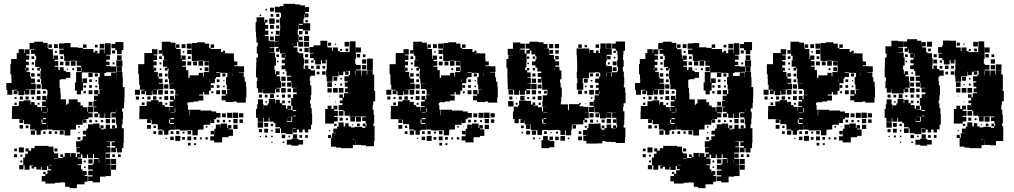

<svg xmlns="http://www.w3.org/2000/svg" viewBox="-20 -741 5274 999"><path d="M101 -101H81V-121H97V-122H80H42V-160H43V-189H72V-190H78V-214H103V-219H139V-197H142V-210H160V-194H174V-184H194V-163H197V-185H218V-189H199V-213H218V-220H200V-242H222V-224H225V-247H227V-273H223V-277H197V-304H194V-330H190V-372H193V-385H188V-374H174V-388H185V-393H163V-429H168V-451H161V-461H141V-481H158V-484H134V-458H115V-452H132V-430H115V-420H130V-402H115V-389H129V-373H118V-367H137V-341H141V-332H162V-310H141V-306H166V-276H137V-275H114V-273H133V-249H109V-268H106V-246H76V-268H71V-251H51V-271H68V-274H49V-273H44V-248H18V-273H13V-309H40V-329H39V-354H34V-408H38V-434H67V-465H77V-485H105V-465H108V-484H134V-518H158V-524H204V-518H228V-492H232V-510H250V-492H232V-485H255V-457H257V-434H260V-452H282V-430H264V-423H283V-399H264V-394H284V-376H291V-391H311V-373H323V-366H346V-336H323V-329H296V-326H290V-310V-284H294V-256H296V-224H324V-196H330V-202H338V-224H384V-209H399V-193H392V-192H412V-183H433V-160H436V-186H466V-156H440V-152H462V-130H440V-122H415V-120H430V-102H412V-117H410V-92H380H375V-67H348V-64H346V-36H316V-63H289H253V-67H227V-90H226V-66H200V-62H192V-40H170V-62H162V-40H140V-62H162V-67H137V-94H134V-95H105V-117H101ZM613 -459H589V-480H580V-490H560V-512H580V-522H622V-480H613ZM402 -250H380V-270H370V-312H376V-336V-366H404V-392H402V-399H379V-423H402V-424H374V-425H348V-424H314V-452H312V-459H289V-483H312V-487H287V-515H315V-517H347V-495H385V-492H412V-486H436V-469V-486H466V-469H475V-477H487V-465H479V-464H498V-484H524V-463H526V-486V-516H556V-486V-456H533V-452H552V-430H533V-420H550V-402H532V-397H557V-395H585V-367H557V-365H531V-361H523V-346H558V-364H584V-339H585V-367H617V-339H619V-309V-288H628V-234H627V-205H625V-177H615V-160H620V-122H618V-94H584V-122H582V-130H560V-152H582V-156H557V-155H555V-127H527V-150H524V-128H498V-150H491V-131H471V-151H490V-159H469V-183H482V-186H466V-216H482V-219H469V-243H490V-250H470V-272H492V-252H498V-274H512V-275H495V-302H492V-340H499V-361H491V-362H462V-364H438H406V-336V-312H409V-333H433V-309H412V-270H402ZM523 -489H499V-513H523ZM281 -491H261V-511H281ZM430 -492H412V-510H430ZM488 -494H474V-508H488ZM579 -463H563V-479H579ZM276 -466H266V-476H276ZM613 -429H589V-453H613ZM308 -434H294V-448H308ZM158 -434H144V-448H158ZM617 -395H585V-427H617ZM373 -399H349V-423H373ZM342 -400H320V-422H342ZM310 -402H292V-420H310ZM157 -405H145V-417H157ZM576 -406H566V-416H576ZM614 -368H588V-394H614ZM402 -370H380V-392H402ZM113 -378V-387H110V-378ZM366 -376H356V-386H366ZM156 -376H146V-386H156ZM334 -378H328V-384H334ZM462 -340H440V-362H462ZM160 -342H142V-360H160ZM489 -343H473V-359H489ZM188 -344H174V-358H188ZM458 -314H444V-328H458ZM188 -314H174V-328H188ZM485 -317H477V-325H485ZM192 -280H170V-302H192ZM458 -284H444V-298H458ZM427 -285H415V-297H427ZM486 -286H476V-296H486ZM163 -249H139V-273H163ZM461 -251H441V-271H461ZM190 -252H172V-270H190ZM218 -254H204V-268H218ZM427 -255H415V-267H427ZM191 -221H171V-241H191ZM99 -223H83V-239H99ZM129 -223H113V-239H129ZM157 -225H145V-237H157ZM66 -226H56V-236H66ZM461 -191H441V-211H461ZM67 -195H55V-207H67ZM186 -196H176V-206H186ZM227 -158V-178H225V-158ZM587 -160V-173H586V-160ZM203 -155H224V-157H203ZM203 -121H220V-127H203ZM552 -100H530V-122H552ZM580 -102H562V-120H580ZM200 -100V-96H220V-101H201V-119H196V-100ZM458 -104H444V-118H458ZM517 -105H505V-117H517ZM486 -106H476V-116H486ZM102 140H80V118H101V79H111V59H125V47H113V31H129V43H142V30H160V18H202H232V22H258V49H261V57H283V81H261V83H283V81H307V76H294V62H308V75H317V55H345V75H348V56H374V76H381V59H397V52H378V26H397V24H376V-6H400V-12H410V-32H428V-41H411V-61H430V-72H438V-94H464V-98H498V-75H503V-89H519V-73H505V-68H521V-71H530V-92H552V-72H578V-73H563V-89H579V-74H588V-94H614V-74H624V-44V2H622V30H614V52H588V30H583V51H559V27H580V19H561V-1H578V-5H555H535V-3H553V21H535V25H555V53H529V85H555V113H532V114H556V143H557V175H530V178H500V208H462V201H439V177H462V171H439V147H463V170V141H439V117H463V111H468V86H493V81H469V61H464V82H438V63H433V81H409V63H401V79H384V84H406V114H384V118H402V140H410V160H411V149H431V169H420V174H436V204H420V218H380V238H342V231H319V209H311V208H292V210H266V214H216V203H197V175H216V165H205V153H217V164H227V145H246V139H231V123H225V143H197V127H193V141H169V127H158V136H144V122H153V120H134V142H108V119H102ZM100 -72H82V-90H100ZM128 -74H114V-88H128ZM395 -77H387V-85H395ZM423 -79H419V-83H423ZM311 -41H291V-61H311ZM248 -44H234V-58H248ZM217 -45H205V-57H217ZM277 -45H265V-57H277ZM394 -48H388V-54H394ZM398 -14H384V-28H398ZM104 52H78V26H104ZM279 47H263V31H279ZM68 46H54V32H68ZM552 80H530V58H552ZM69 77H53V61H69ZM608 76H594V62H608ZM578 76H564V62H578ZM96 74H86V64H96ZM584 112H558V86H584ZM496 108V87H494V108ZM527 108V87H526V108ZM462 110H440V88H462ZM96 104H86V94H96ZM426 104H416V94H426ZM584 142H558V116H584ZM235 119H250V117H235ZM425 133H417V125H425Z M765 -101H745V-121H762V-122H745V-121H705V-161H706V-190H743V-213H766V-220H804V-197H805V-211H825V-194H838V-185H859V-163H861V-185H882V-189H863V-213H882V-221H865V-241H885V-224H890V-246H910V-248H892V-273H887V-278H862V-304H885V-305H859V-331H855V-371H857V-385H852V-374H838V-388H849V-394H828V-428H849V-429H833V-451H825V-478H824V-462H806V-480H822V-524H868V-519H893V-493H896V-510H914V-492H897V-486H920V-457H921V-434H924V-452H946V-430H928V-423H947V-399H928V-394H948V-376H960V-336H967V-349H1014V-362H1036V-343H1040V-366H1066V-370H1068V-393H1067V-424H1038V-425H1012V-424H978V-453H977V-488H952V-514H978V-489H979V-517H1005V-521H1045V-514H1068V-492H1076V-510H1094V-492H1076V-486H1100H1130V-470H1139V-477H1151V-465H1144V-464H1168V-463H1197V-434H1198V-421H1215V-401H1198V-397H1221V-396H1250V-366H1222V-364H1248V-339H1253V-316H1260V-288H1262V-234H1259V-207H1211V-213H1196V-210H1154V-219H1133V-243H1154V-250H1134V-272H1156V-252H1162V-274H1176V-276H1160V-302H1156V-340H1163V-361H1155V-362H1126V-340H1104V-332H1098V-308H1077V-269H1067V-249H1043V-262H1037V-249H1016V-244H1038V-218H1013V-213H987V-209H960V-206H955V-194H958V-170H964V-141H966V-170H1024V-165H1030V-166H1080V-161H1105V-153H1127V-129H1105V-121H1080H1095V-101H1075V-116H1074V-92H1045V-91H1039V-67H1012V-64H1009V-37H981V-63H954V-62H916V-67H891V-91H890V-66H864V-62H826V-67H801V-94H798V-95H769V-118H765ZM945 -491H925V-511H945ZM735 -251H715V-271H732V-274H708V-300H704V-329H703V-355H699V-407H731V-417V-465H771V-485H799V-457H779V-453H797V-429H779V-421H795V-401H779V-389H793V-373H782V-367H801V-342H806V-332H826V-310H806V-306H830V-276H802V-274H778V-273H797V-249H773V-268H770V-246H740V-268H735ZM976 -460H954V-482H976ZM939 -467H931V-475H939ZM972 -434H958V-448H972ZM822 -434H808V-448H822ZM1037 -399H1013V-423H1037ZM1066 -400H1044V-422H1066ZM1005 -401H985V-421H1005ZM975 -401H955V-421H975ZM820 -406H810V-416H820ZM1065 -371H1045V-391H1065ZM777 -378V-387H776V-378ZM1030 -376H1020V-386H1030ZM819 -377H811V-385H819ZM1104 -362H1126V-365H1104ZM1188 -346V-361H1187V-346ZM824 -342H806V-360H824ZM1153 -343H1137V-359H1153ZM852 -344H838V-358H852ZM1072 -313V-332H1071V-313ZM1122 -314H1108V-328H1122ZM852 -314H838V-328H852ZM1148 -318H1142V-324H1148ZM856 -280H834V-302H856ZM1122 -284H1108V-298H1122ZM1092 -284H1078V-298H1092ZM1149 -287H1141V-295H1149ZM708 -248H682V-274H708ZM827 -249H803V-273H827ZM1125 -251H1105V-271H1125ZM854 -252H836V-270H854ZM883 -253H867V-269H883ZM1090 -256H1080V-266H1090ZM855 -221H835V-241H855ZM794 -222H776V-240H794ZM703 -223H687V-239H703ZM763 -223H747V-239H763ZM821 -225H809V-237H821ZM730 -226H720V-236H730ZM732 -194H718V-208H732ZM850 -196H840V-206H850ZM892 -158V-178H889V-158ZM867 -155H888V-157H867ZM1219 -127H1191V-155H1219ZM1188 -128H1162V-154H1188ZM1246 -130H1224V-152H1246ZM1155 -131H1135V-151H1155ZM885 -101H865V-119H860V-100H864V-96H885V-127H867V-121H885ZM1216 -100H1194V-122H1216ZM1244 -102H1226V-120H1244ZM1122 -104H1108V-118H1122ZM1151 -105H1139V-117H1151ZM1180 -106H1170V-116H1180ZM1136 0H1094V-10H1074V-32H1094V-42H1076V-60H1094V-42H1095V-71H1103V-93H1127V-75H1128V-98H1162V-75H1166V-90H1184V-72H1169V-68H1192V-34H1169V-27H1136ZM1216 -70H1194V-92H1216ZM765 -71H745V-91H765ZM791 -75H779V-87H791ZM1059 -77H1051V-85H1059ZM1087 -79H1083V-83H1087ZM856 -40H834V-62H856ZM826 -40H804V-62H826ZM974 -42H956V-60H974ZM913 -43H897V-59H913ZM792 -44H778V-58H792ZM882 -44H868V-58H882ZM940 -46H930V-56H940ZM918 -8H892V-34H918ZM975 -11H955V-31H975ZM884 -12H866V-30H884ZM942 -14H928V-28H942ZM1002 -14H988V-28H1002ZM1061 -15H1049V-27H1061ZM1030 -16H1020V-26H1030ZM848 -18H842V-24H848ZM972 16H958V2H972ZM1000 14H990V4H1000Z M1349 -107H1321V-128H1312V-174H1318V-198H1322V-224H1348V-198H1352V-174H1353V-193H1373V-203H1379V-227H1411V-204H1414V-222H1436V-204H1448V-218H1462V-204H1448V-194H1468V-175H1475V-191H1495V-171H1479V-169H1502V-191H1495V-231H1521H1505V-251H1524V-260H1504V-282H1524V-284H1498V-311H1496V-290H1474V-312H1495V-320H1474V-342H1495V-347H1471V-371H1465V-381H1445V-401H1462V-412H1446V-430H1462V-441H1445V-461H1462V-463H1437V-485H1434V-472H1416V-490H1429V-497H1411V-525H1429V-527H1411V-555H1434V-561H1415V-581H1435V-562H1437V-589H1438V-612H1436V-650H1442V-673H1437V-676H1410V-706H1437V-709H1455V-721H1515V-718H1542V-713H1567V-704H1588V-678H1567V-671H1585V-651H1565V-669H1563V-643H1559V-620H1594V-582H1556V-617H1535V-612H1556V-590H1534V-611H1532V-584H1529V-560H1534V-524H1558V-498H1532V-522H1507H1526V-500H1508V-494H1528V-470H1534V-464H1558V-438H1562V-404H1560V-382H1596V-375H1619V-347H1596V-340H1592V-320H1594V-296H1600V-246H1597V-219H1593V-203H1597V-178H1602V-150H1604V-92H1598V-68H1584V-52H1566V-67H1554V-52H1536V-67H1525V-51H1505V-71H1521V-73H1503V-43H1467V-48H1442V-73H1437V-79H1413V-100H1404V-108H1382V-128H1378V-108H1352V-128H1349ZM1405 -681H1385V-701H1405ZM1369 -687H1361V-695H1369ZM1433 -653H1417V-669H1433ZM1402 -654H1388V-668H1402ZM1339 -657H1331V-665H1339ZM1347 -259H1323V-282H1316V-320H1319V-338H1312V-384H1313V-413H1314V-442H1322V-462H1316V-500H1321V-520H1314V-548H1312V-576H1310V-626H1315V-651H1355V-626H1358V-638H1372V-624H1360V-611H1375V-591H1360V-582H1376V-560H1358V-554H1378V-529H1383V-526H1410V-496H1383V-493H1407V-469H1383V-467H1411V-442H1416V-400H1408V-378H1392H1412V-356H1416V-370H1434V-352H1420V-344H1438V-318H1420H1442V-284H1418V-281H1435V-261H1415V-278H1411V-255H1379H1349V-279H1347ZM1409 -617H1381V-645H1409ZM1433 -623H1417V-639H1433ZM1581 -625H1569V-637H1581ZM1405 -591H1385V-611H1405ZM1433 -593H1417V-609H1433ZM1554 -562H1536V-580H1554ZM1583 -563H1567V-579H1583ZM1400 -566H1390V-576H1400ZM1588 -528H1562V-554H1588ZM1405 -531H1385V-551H1405ZM1554 -532H1536V-550H1554ZM1710 -316H1680V-343H1677V-379H1680V-406V-431H1658H1675V-411H1655V-428H1650V-406H1620V-428H1612V-439H1593V-463H1611V-466H1590V-496H1611V-505H1647V-529H1683V-500H1684V-494H1708V-475H1712V-494H1738V-475H1749V-470H1774H1799V-497H1800V-526H1830V-497H1831V-468H1832V-494H1858V-468H1832V-434H1828V-409H1833V-375H1859V-349H1862V-374H1888V-353H1891V-375H1919V-353H1927V-309V-279H1926V-268H1932V-214H1922V-194H1919V-170H1924V-143H1927V-99H1923V-85H1929V-55V-7H1926V20H1884V15H1859V13H1831V-10H1830V14H1816V30H1754V27H1727V22H1702V-23H1687V-39H1703V-24H1708V-48H1728V-50H1714V-72H1734V-82H1742V-104H1768V-83H1776V-100H1794V-83H1807V-78H1825V-81H1865V-76H1881V-84H1868V-98H1882V-85H1887V-99H1883V-111H1865V-131H1883V-135H1859V-136H1832V-134H1798V-156H1797V-139H1773V-163H1790H1767V-168H1742V-194H1762V-232H1746V-250H1764V-234H1770V-256H1792V-261H1775V-281H1789V-290H1774V-312H1789V-318H1772V-344H1795V-351H1801V-372H1778V-370H1794V-352H1776V-368H1766V-350H1744V-368H1742V-344H1713V-343H1710ZM1588 -498H1562V-524H1588ZM1797 -499H1773V-523H1797ZM1703 -503H1687V-519H1703ZM1504 -504V-519H1503V-504ZM1728 -508H1722V-514H1728ZM1586 -470H1564V-492H1586ZM1552 -474H1538V-488H1552ZM1792 -474H1778V-488H1792ZM1760 -476H1750V-486H1760ZM1854 -442H1836V-460H1854ZM1583 -443H1567V-459H1583ZM1467 -444V-458H1465V-444ZM1432 -444H1418V-458H1432ZM1882 -444H1868V-458H1882ZM1920 -406H1890V-436H1920ZM1886 -410H1864V-432H1886ZM1585 -411H1565V-431H1585ZM1611 -415H1599V-427H1611ZM1429 -417H1421V-425H1429ZM1920 -376H1890V-406H1920ZM1857 -379H1833V-403H1857ZM1886 -380H1864V-402H1886ZM1584 -382H1566V-400H1584ZM1644 -382H1626V-400H1644ZM1672 -384H1658V-398H1672ZM1612 -384H1598V-398H1612ZM1831 -351V-373H1829V-351ZM1674 -352H1656V-370H1674ZM1642 -354H1628V-368H1642ZM1459 -357H1451V-365H1459ZM1466 -320H1444V-342H1466ZM1735 -321H1715V-341H1735ZM1759 -327H1751V-335H1759ZM1707 -289H1683V-313H1707ZM1465 -291H1445V-311H1465ZM1760 -296H1750V-306H1760ZM1728 -298H1722V-304H1728ZM1737 -259H1713V-283H1737ZM1767 -259H1743V-283H1767ZM1467 -259H1443V-283H1467ZM1706 -260H1684V-282H1706ZM1494 -262H1476V-280H1494ZM1405 -231H1385V-251H1405ZM1493 -233H1477V-249H1493ZM1463 -233H1447V-249H1463ZM1343 -233H1327V-249H1343ZM1372 -234H1358V-248H1372ZM1430 -236H1420V-246H1430ZM1697 -239H1693V-243H1697ZM1762 -204H1748V-218H1762ZM1490 -206H1480V-216H1490ZM1369 -207H1361V-215H1369ZM1727 -209H1723V-213H1727ZM1718 -98H1672V-128V-174H1685V-191H1705V-174H1715V-191H1735V-171H1718V-164H1738V-138H1718V-133H1737V-109H1718ZM1503 -163H1521V-168H1503V-136H1520V-139H1503ZM1767 -139H1743V-163H1767ZM1858 -108H1832V-134H1858ZM1496 -110H1474V-127H1473V-106H1497V-109H1500V-133H1479V-132H1496ZM1827 -109H1803V-133H1827ZM1763 -113H1747V-129H1763ZM1790 -116H1780V-126H1790ZM1349 -77H1321V-105H1349ZM1375 -81H1355V-101H1375ZM1852 -84H1838V-98H1852ZM1401 -85H1389V-97H1401ZM1731 -85H1719V-97H1731ZM1818 -88H1812V-94H1818ZM1437 -49H1413V-73H1437ZM1375 -51H1355V-71H1375ZM1343 -53H1327V-69H1343ZM1399 -57H1391V-65H1399ZM1698 -58H1692V-64H1698ZM1526 -20H1504V-42H1526ZM1464 -22H1446V-40H1464ZM1552 -24H1538V-38H1552ZM1582 -24H1568V-38H1582ZM1370 -26H1360V-36H1370ZM1399 -27H1391V-35H1399ZM1489 -27H1481V-35H1489ZM1338 -28H1332V-34H1338ZM1533 17H1497V12H1472V-14H1497V-19H1533ZM1816 -16H1824V-18H1816ZM1557 11H1533V-13H1557ZM1459 3H1451V-5H1459ZM1398 2H1392V-4H1398Z M2073 -101H2053V-121H2070V-122H2053V-121H2013V-161H2014V-190H2051V-213H2074V-220H2112V-197H2113V-211H2133V-194H2146V-185H2167V-163H2169V-185H2190V-189H2171V-213H2190V-221H2173V-241H2193V-224H2198V-246H2218V-248H2200V-273H2195V-278H2170V-304H2193V-305H2167V-331H2163V-371H2165V-385H2160V-374H2146V-388H2157V-394H2136V-428H2157V-429H2141V-451H2133V-478H2132V-462H2114V-480H2130V-524H2176V-519H2201V-493H2204V-510H2222V-492H2205V-486H2228V-457H2229V-434H2232V-452H2254V-430H2236V-423H2255V-399H2236V-394H2256V-376H2268V-336H2275V-349H2322V-362H2344V-343H2348V-366H2374V-370H2376V-393H2375V-424H2346V-425H2320V-424H2286V-453H2285V-488H2260V-514H2286V-489H2287V-517H2313V-521H2353V-514H2376V-492H2384V-510H2402V-492H2384V-486H2408H2438V-470H2447V-477H2459V-465H2452V-464H2476V-463H2505V-434H2506V-421H2523V-401H2506V-397H2529V-396H2558V-366H2530V-364H2556V-339H2561V-316H2568V-288H2570V-234H2567V-207H2519V-213H2504V-210H2462V-219H2441V-243H2462V-250H2442V-272H2464V-252H2470V-274H2484V-276H2468V-302H2464V-340H2471V-361H2463V-362H2434V-340H2412V-332H2406V-308H2385V-269H2375V-249H2351V-262H2345V-249H2324V-244H2346V-218H2321V-213H2295V-209H2268V-206H2263V-194H2266V-170H2272V-141H2274V-170H2332V-165H2338V-166H2388V-161H2413V-153H2435V-129H2413V-121H2388H2403V-101H2383V-116H2382V-92H2353V-91H2347V-67H2320V-64H2317V-37H2289V-63H2262V-62H2224V-67H2199V-91H2198V-66H2172V-62H2134V-67H2109V-94H2106V-95H2077V-118H2073ZM2253 -491H2233V-511H2253ZM2043 -251H2023V-271H2040V-274H2016V-300H2012V-329H2011V-355H2007V-407H2039V-417V-465H2079V-485H2107V-457H2087V-453H2105V-429H2087V-421H2103V-401H2087V-389H2101V-373H2090V-367H2109V-342H2114V-332H2134V-310H2114V-306H2138V-276H2110V-274H2086V-273H2105V-249H2081V-268H2078V-246H2048V-268H2043ZM2284 -460H2262V-482H2284ZM2247 -467H2239V-475H2247ZM2280 -434H2266V-448H2280ZM2130 -434H2116V-448H2130ZM2345 -399H2321V-423H2345ZM2374 -400H2352V-422H2374ZM2313 -401H2293V-421H2313ZM2283 -401H2263V-421H2283ZM2128 -406H2118V-416H2128ZM2373 -371H2353V-391H2373ZM2085 -378V-387H2084V-378ZM2338 -376H2328V-386H2338ZM2127 -377H2119V-385H2127ZM2412 -362H2434V-365H2412ZM2496 -346V-361H2495V-346ZM2132 -342H2114V-360H2132ZM2461 -343H2445V-359H2461ZM2160 -344H2146V-358H2160ZM2380 -313V-332H2379V-313ZM2430 -314H2416V-328H2430ZM2160 -314H2146V-328H2160ZM2456 -318H2450V-324H2456ZM2164 -280H2142V-302H2164ZM2430 -284H2416V-298H2430ZM2400 -284H2386V-298H2400ZM2457 -287H2449V-295H2457ZM2016 -248H1990V-274H2016ZM2135 -249H2111V-273H2135ZM2433 -251H2413V-271H2433ZM2162 -252H2144V-270H2162ZM2191 -253H2175V-269H2191ZM2398 -256H2388V-266H2398ZM2163 -221H2143V-241H2163ZM2102 -222H2084V-240H2102ZM2011 -223H1995V-239H2011ZM2071 -223H2055V-239H2071ZM2129 -225H2117V-237H2129ZM2038 -226H2028V-236H2038ZM2040 -194H2026V-208H2040ZM2158 -196H2148V-206H2158ZM2200 -158V-178H2197V-158ZM2175 -155H2196V-157H2175ZM2527 -127H2499V-155H2527ZM2496 -128H2470V-154H2496ZM2554 -130H2532V-152H2554ZM2463 -131H2443V-151H2463ZM2193 -101H2173V-119H2168V-100H2172V-96H2193V-127H2175V-121H2193ZM2524 -100H2502V-122H2524ZM2552 -102H2534V-120H2552ZM2430 -104H2416V-118H2430ZM2459 -105H2447V-117H2459ZM2488 -106H2478V-116H2488ZM2444 0H2402V-10H2382V-32H2402V-42H2384V-60H2402V-42H2403V-71H2411V-93H2435V-75H2436V-98H2470V-75H2474V-90H2492V-72H2477V-68H2500V-34H2477V-27H2444ZM2524 -70H2502V-92H2524ZM2073 -71H2053V-91H2073ZM2099 -75H2087V-87H2099ZM2367 -77H2359V-85H2367ZM2395 -79H2391V-83H2395ZM2164 -40H2142V-62H2164ZM2134 -40H2112V-62H2134ZM2282 -42H2264V-60H2282ZM2221 -43H2205V-59H2221ZM2100 -44H2086V-58H2100ZM2190 -44H2176V-58H2190ZM2248 -46H2238V-56H2248ZM2226 -8H2200V-34H2226ZM2283 -11H2263V-31H2283ZM2192 -12H2174V-30H2192ZM2250 -14H2236V-28H2250ZM2310 -14H2296V-28H2310ZM2369 -15H2357V-27H2369ZM2338 -16H2328V-26H2338ZM2156 -18H2150V-24H2156ZM2280 16H2266V2H2280ZM2308 14H2298V4H2308Z M3225 -394H3191V-428H3194V-455H3192V-477H3184V-465H3172V-477H3184V-488H3165V-514H3184V-525H3232V-477H3224V-455H3222V-428H3225ZM2708 -101H2688V-121H2703V-122H2679H2649V-160H2653V-186H2676V-193H2681V-218H2715V-216H2743V-197H2751V-208H2765V-194H2754V-192H2779V-183H2800V-161H2805V-184H2824V-185H2802V-217H2804V-245H2827V-252H2828V-274H2801V-303H2800V-329H2798V-311H2778V-331H2796V-341H2778V-361H2796V-369H2776V-389H2766V-401H2748V-421H2766V-433H2771V-448H2765V-458H2745V-478H2737V-462H2720V-419H2719V-390H2713V-376H2722V-387H2734V-375H2723V-364H2741V-338H2725V-335H2742V-307H2725V-305H2742V-277H2719V-271H2738V-251H2718V-270H2711V-248H2685V-270H2681V-248H2655V-273H2650V-275H2622V-304H2621V-333H2620V-369V-388H2615V-434H2625V-454H2647V-455H2622V-487H2649V-520H2687V-514H2711V-488H2687V-483H2710V-463H2719V-480H2735V-488H2715V-514H2735V-524H2781V-521H2808V-512H2829V-490H2811V-489H2836V-462H2838V-481H2858V-461H2839V-455H2862V-432H2869V-450H2887V-432H2869V-422H2889V-400H2869V-394H2891V-374H2901V-328H2894V-310H2897V-286H2903V-236H2900V-209H2898V-198H2935V-169H2936V-167H2940V-199H2994V-205H3002V-197H2996V-188H3015V-185H3042V-157H3022V-156H3043V-126H3022V-118H3035V-104H3021V-117H3015V-94H2986V-93H2959V-90H2977V-72H2959V-90H2955V-64H2952V-37H2924V-63H2920V-39H2896V-63H2890V-65H2865V-64H2831V-65H2806V-63H2800V-39H2776V-63H2770V-65H2742V-92H2739V-70H2717V-92H2739V-93H2710V-116H2708ZM3085 6H3031V-8H3015V-34H3031V-37H3014V-65H3035V-74H3042V-97H3071V-98H3105V-73H3110V-66H3125V-74H3136V-93H3160V-74H3170V-89H3186V-77H3191V-91H3188V-120H3187V-128H3165V-154H3187V-155H3162V-156H3139V-154H3161V-128H3135V-150H3134V-125H3102V-150H3098V-131H3078V-151H3097V-156H3073V-182H3071V-158H3045V-184H3069V-220H3074V-245H3097V-250H3077V-272H3095V-284H3081V-298H3095V-310H3077V-332H3097V-342H3103V-361H3098V-365H3076V-363H3045V-334H3015H3012V-308H3015V-274H2981V-308H2984V-334H2981V-368H2983V-396H3006H2983V-425H2982V-453H2980V-489H3010H3046V-466H3048V-481H3068V-466H3081V-478H3095V-465H3102V-487H3134V-515H3162V-487H3134V-486H3163V-456H3137V-422H3133V-401H3138V-397H3164V-365H3138V-364H3161V-343H3164V-365H3190V-369H3195V-394H3221V-369H3226V-341H3228V-301H3226V-286H3233V-258H3235V-204H3225V-184H3222V-162H3229V-120H3228V-91H3225V-77H3234V-25H3232V3H3184V-2H3159V-3H3130V-7H3114V5H3085ZM3132 -487H3104V-515H3132ZM2889 -490H2867V-512H2889ZM2859 -490H2837V-512H2859ZM3007 -492H2989V-510H3007ZM3097 -492H3079V-510H3097ZM3034 -495H3022V-507H3034ZM2686 -463V-482H2685V-463ZM2887 -462H2869V-480H2887ZM3157 -432H3139V-450H3157ZM2734 -435H2722V-447H2734ZM2764 -435H2752V-447H2764ZM3182 -437H3174V-445H3182ZM3188 -401H3168V-421H3188ZM3153 -406H3143V-416H3153ZM2732 -407H2724V-415H2732ZM3188 -371H3168V-391H3188ZM2865 -374V-390H2864V-374ZM2764 -375H2752V-387H2764ZM3135 -343V-361H3133V-343ZM3066 -343H3050V-359H3066ZM3096 -343H3080V-359H3096ZM2766 -343H2750V-359H2766ZM2769 -310H2747V-332H2769ZM3038 -311H3018V-331H3038ZM3062 -317H3054V-325H3062ZM2772 -277H2744V-305H2772ZM2798 -281H2778V-301H2798ZM3065 -284H3051V-298H3065ZM3032 -287H3024V-295H3032ZM3070 -249H3046V-273H3070ZM2650 -249H2626V-273H2650ZM2769 -250H2747V-272H2769ZM3008 -251H2988V-271H3008ZM2795 -254H2781V-268H2795ZM3035 -254H3021V-268H3035ZM3101 -252V-268H3099V-252ZM2825 -254H2811V-268H2825ZM2709 -220H2687V-242H2709ZM2798 -221H2778V-241H2798ZM2646 -223H2630V-239H2646ZM2765 -224H2751V-238H2765ZM2733 -226H2723V-236H2733ZM3062 -227H3054V-235H3062ZM2670 -229H2666V-233H2670ZM2652 -187H2624V-215H2652ZM3068 -191H3048V-211H3068ZM2794 -195H2782V-207H2794ZM2673 -196H2663V-206H2673ZM3030 -199H3026V-203H3030ZM3194 -162V-172V-162ZM2808 -156H2826V-158H2808ZM3069 -130H3047V-152H3069ZM2808 -122H2821V-126H2808ZM3159 -100H3137V-122H3159ZM2679 -100H2657V-122H2679ZM2806 -99V-97H2821V-100H2807V-121H2801V-99ZM3187 -102H3169V-120H3187ZM3126 -103H3110V-119H3126ZM3066 -103H3050V-119H3066ZM3092 -107H3084V-115H3092ZM3125 -74H3111V-88H3125ZM2705 -74H2691V-88H2705ZM3033 -76H3023V-86H3033ZM3171 -71H3182V-73H3171ZM2769 -40H2747V-62H2769ZM2738 -41H2718V-61H2738ZM2825 -44H2811V-58H2825ZM3005 -44H2991V-58H3005ZM2883 -46H2873V-56H2883ZM2702 -47H2694V-55H2702ZM2851 -48H2845V-54H2851ZM3114 -35H3125V-36H3114ZM2920 -9H2896V-33H2920ZM2839 30H2797V-12H2806V-33H2830V-12H2839V-30H2857V-12H2839V-7H2864V25H2839ZM3008 -11H2988V-31H3008ZM2887 -12H2869V-30H2887ZM2763 -16H2753V-26H2763ZM2942 -17H2934V-25H2942ZM2791 -18H2785V-24H2791Z M3372 -101H3352V-121H3368V-122H3351H3313V-160H3314V-189H3343V-190H3349V-214H3374V-219H3410V-197H3413V-210H3431V-194H3445V-184H3465V-163H3468V-185H3489V-189H3470V-213H3489V-220H3471V-242H3493V-224H3496V-247H3498V-273H3494V-277H3468V-304H3465V-330H3461V-372H3464V-385H3459V-374H3445V-388H3456V-393H3434V-429H3439V-451H3432V-461H3412V-481H3429V-484H3405V-458H3386V-452H3403V-430H3386V-420H3401V-402H3386V-389H3400V-373H3389V-367H3408V-341H3412V-332H3433V-310H3412V-306H3437V-276H3408V-275H3385V-273H3404V-249H3380V-268H3377V-246H3347V-268H3342V-251H3322V-271H3339V-274H3320V-273H3315V-248H3289V-273H3284V-309H3311V-329H3310V-354H3305V-408H3309V-434H3338V-465H3348V-485H3376V-465H3379V-484H3405V-518H3429V-524H3475V-518H3499V-492H3503V-510H3521V-492H3503V-485H3526V-457H3528V-434H3531V-452H3553V-430H3535V-423H3554V-399H3535V-394H3555V-376H3562V-391H3582V-373H3594V-366H3617V-336H3594V-329H3567V-326H3561V-310V-284H3565V-256H3567V-224H3595V-196H3601V-202H3609V-224H3655V-209H3670V-193H3663V-192H3683V-183H3704V-160H3707V-186H3737V-156H3711V-152H3733V-130H3711V-122H3686V-120H3701V-102H3683V-117H3681V-92H3651H3646V-67H3619V-64H3617V-36H3587V-63H3560H3524V-67H3498V-90H3497V-66H3471V-62H3463V-40H3441V-62H3433V-40H3411V-62H3433V-67H3408V-94H3405V-95H3376V-117H3372ZM3884 -459H3860V-480H3851V-490H3831V-512H3851V-522H3893V-480H3884ZM3673 -250H3651V-270H3641V-312H3647V-336V-366H3675V-392H3673V-399H3650V-423H3673V-424H3645V-425H3619V-424H3585V-452H3583V-459H3560V-483H3583V-487H3558V-515H3586V-517H3618V-495H3656V-492H3683V-486H3707V-469V-486H3737V-469H3746V-477H3758V-465H3750V-464H3769V-484H3795V-463H3797V-486V-516H3827V-486V-456H3804V-452H3823V-430H3804V-420H3821V-402H3803V-397H3828V-395H3856V-367H3828V-365H3802V-361H3794V-346H3829V-364H3855V-339H3856V-367H3888V-339H3890V-309V-288H3899V-234H3898V-205H3896V-177H3886V-160H3891V-122H3889V-94H3855V-122H3853V-130H3831V-152H3853V-156H3828V-155H3826V-127H3798V-150H3795V-128H3769V-150H3762V-131H3742V-151H3761V-159H3740V-183H3753V-186H3737V-216H3753V-219H3740V-243H3761V-250H3741V-272H3763V-252H3769V-274H3783V-275H3766V-302H3763V-340H3770V-361H3762V-362H3733V-364H3709H3677V-336V-312H3680V-333H3704V-309H3683V-270H3673ZM3794 -489H3770V-513H3794ZM3552 -491H3532V-511H3552ZM3701 -492H3683V-510H3701ZM3759 -494H3745V-508H3759ZM3850 -463H3834V-479H3850ZM3547 -466H3537V-476H3547ZM3884 -429H3860V-453H3884ZM3579 -434H3565V-448H3579ZM3429 -434H3415V-448H3429ZM3888 -395H3856V-427H3888ZM3644 -399H3620V-423H3644ZM3613 -400H3591V-422H3613ZM3581 -402H3563V-420H3581ZM3428 -405H3416V-417H3428ZM3847 -406H3837V-416H3847ZM3885 -368H3859V-394H3885ZM3673 -370H3651V-392H3673ZM3384 -378V-387H3381V-378ZM3637 -376H3627V-386H3637ZM3427 -376H3417V-386H3427ZM3605 -378H3599V-384H3605ZM3733 -340H3711V-362H3733ZM3431 -342H3413V-360H3431ZM3760 -343H3744V-359H3760ZM3459 -344H3445V-358H3459ZM3729 -314H3715V-328H3729ZM3459 -314H3445V-328H3459ZM3756 -317H3748V-325H3756ZM3463 -280H3441V-302H3463ZM3729 -284H3715V-298H3729ZM3698 -285H3686V-297H3698ZM3757 -286H3747V-296H3757ZM3434 -249H3410V-273H3434ZM3732 -251H3712V-271H3732ZM3461 -252H3443V-270H3461ZM3489 -254H3475V-268H3489ZM3698 -255H3686V-267H3698ZM3462 -221H3442V-241H3462ZM3370 -223H3354V-239H3370ZM3400 -223H3384V-239H3400ZM3428 -225H3416V-237H3428ZM3337 -226H3327V-236H3337ZM3732 -191H3712V-211H3732ZM3338 -195H3326V-207H3338ZM3457 -196H3447V-206H3457ZM3498 -158V-178H3496V-158ZM3858 -160V-173H3857V-160ZM3474 -155H3495V-157H3474ZM3474 -121H3491V-127H3474ZM3823 -100H3801V-122H3823ZM3851 -102H3833V-120H3851ZM3471 -100V-96H3491V-101H3472V-119H3467V-100ZM3729 -104H3715V-118H3729ZM3788 -105H3776V-117H3788ZM3757 -106H3747V-116H3757ZM3373 140H3351V118H3372V79H3382V59H3396V47H3384V31H3400V43H3413V30H3431V18H3473H3503V22H3529V49H3532V57H3554V81H3532V83H3554V81H3578V76H3565V62H3579V75H3588V55H3616V75H3619V56H3645V76H3652V59H3668V52H3649V26H3668V24H3647V-6H3671V-12H3681V-32H3699V-41H3682V-61H3701V-72H3709V-94H3735V-98H3769V-75H3774V-89H3790V-73H3776V-68H3792V-71H3801V-92H3823V-72H3849V-73H3834V-89H3850V-74H3859V-94H3885V-74H3895V-44V2H3893V30H3885V52H3859V30H3854V51H3830V27H3851V19H3832V-1H3849V-5H3826H3806V-3H3824V21H3806V25H3826V53H3800V85H3826V113H3803V114H3827V143H3828V175H3801V178H3771V208H3733V201H3710V177H3733V171H3710V147H3734V170V141H3710V117H3734V111H3739V86H3764V81H3740V61H3735V82H3709V63H3704V81H3680V63H3672V79H3655V84H3677V114H3655V118H3673V140H3681V160H3682V149H3702V169H3691V174H3707V204H3691V218H3651V238H3613V231H3590V209H3582V208H3563V210H3537V214H3487V203H3468V175H3487V165H3476V153H3488V164H3498V145H3517V139H3502V123H3496V143H3468V127H3464V141H3440V127H3429V136H3415V122H3424V120H3405V142H3379V119H3373ZM3371 -72H3353V-90H3371ZM3399 -74H3385V-88H3399ZM3666 -77H3658V-85H3666ZM3694 -79H3690V-83H3694ZM3582 -41H3562V-61H3582ZM3519 -44H3505V-58H3519ZM3488 -45H3476V-57H3488ZM3548 -45H3536V-57H3548ZM3665 -48H3659V-54H3665ZM3669 -14H3655V-28H3669ZM3375 52H3349V26H3375ZM3550 47H3534V31H3550ZM3339 46H3325V32H3339ZM3823 80H3801V58H3823ZM3340 77H3324V61H3340ZM3879 76H3865V62H3879ZM3849 76H3835V62H3849ZM3367 74H3357V64H3367ZM3855 112H3829V86H3855ZM3767 108V87H3765V108ZM3798 108V87H3797V108ZM3733 110H3711V88H3733ZM3367 104H3357V94H3367ZM3697 104H3687V94H3697ZM3855 142H3829V116H3855ZM3506 119H3521V117H3506ZM3696 133H3688V125H3696Z M4036 -101H4016V-121H4033V-122H4016V-121H3976V-161H3977V-190H4014V-213H4037V-220H4075V-197H4076V-211H4096V-194H4109V-185H4130V-163H4132V-185H4153V-189H4134V-213H4153V-221H4136V-241H4156V-224H4161V-246H4181V-248H4163V-273H4158V-278H4133V-304H4156V-305H4130V-331H4126V-371H4128V-385H4123V-374H4109V-388H4120V-394H4099V-428H4120V-429H4104V-451H4096V-478H4095V-462H4077V-480H4093V-524H4139V-519H4164V-493H4167V-510H4185V-492H4168V-486H4191V-457H4192V-434H4195V-452H4217V-430H4199V-423H4218V-399H4199V-394H4219V-376H4231V-336H4238V-349H4285V-362H4307V-343H4311V-366H4337V-370H4339V-393H4338V-424H4309V-425H4283V-424H4249V-453H4248V-488H4223V-514H4249V-489H4250V-517H4276V-521H4316V-514H4339V-492H4347V-510H4365V-492H4347V-486H4371H4401V-470H4410V-477H4422V-465H4415V-464H4439V-463H4468V-434H4469V-421H4486V-401H4469V-397H4492V-396H4521V-366H4493V-364H4519V-339H4524V-316H4531V-288H4533V-234H4530V-207H4482V-213H4467V-210H4425V-219H4404V-243H4425V-250H4405V-272H4427V-252H4433V-274H4447V-276H4431V-302H4427V-340H4434V-361H4426V-362H4397V-340H4375V-332H4369V-308H4348V-269H4338V-249H4314V-262H4308V-249H4287V-244H4309V-218H4284V-213H4258V-209H4231V-206H4226V-194H4229V-170H4235V-141H4237V-170H4295V-165H4301V-166H4351V-161H4376V-153H4398V-129H4376V-121H4351H4366V-101H4346V-116H4345V-92H4316V-91H4310V-67H4283V-64H4280V-37H4252V-63H4225V-62H4187V-67H4162V-91H4161V-66H4135V-62H4097V-67H4072V-94H4069V-95H4040V-118H4036ZM4216 -491H4196V-511H4216ZM4006 -251H3986V-271H4003V-274H3979V-300H3975V-329H3974V-355H3970V-407H4002V-417V-465H4042V-485H4070V-457H4050V-453H4068V-429H4050V-421H4066V-401H4050V-389H4064V-373H4053V-367H4072V-342H4077V-332H4097V-310H4077V-306H4101V-276H4073V-274H4049V-273H4068V-249H4044V-268H4041V-246H4011V-268H4006ZM4247 -460H4225V-482H4247ZM4210 -467H4202V-475H4210ZM4243 -434H4229V-448H4243ZM4093 -434H4079V-448H4093ZM4308 -399H4284V-423H4308ZM4337 -400H4315V-422H4337ZM4276 -401H4256V-421H4276ZM4246 -401H4226V-421H4246ZM4091 -406H4081V-416H4091ZM4336 -371H4316V-391H4336ZM4048 -378V-387H4047V-378ZM4301 -376H4291V-386H4301ZM4090 -377H4082V-385H4090ZM4375 -362H4397V-365H4375ZM4459 -346V-361H4458V-346ZM4095 -342H4077V-360H4095ZM4424 -343H4408V-359H4424ZM4123 -344H4109V-358H4123ZM4343 -313V-332H4342V-313ZM4393 -314H4379V-328H4393ZM4123 -314H4109V-328H4123ZM4419 -318H4413V-324H4419ZM4127 -280H4105V-302H4127ZM4393 -284H4379V-298H4393ZM4363 -284H4349V-298H4363ZM4420 -287H4412V-295H4420ZM3979 -248H3953V-274H3979ZM4098 -249H4074V-273H4098ZM4396 -251H4376V-271H4396ZM4125 -252H4107V-270H4125ZM4154 -253H4138V-269H4154ZM4361 -256H4351V-266H4361ZM4126 -221H4106V-241H4126ZM4065 -222H4047V-240H4065ZM3974 -223H3958V-239H3974ZM4034 -223H4018V-239H4034ZM4092 -225H4080V-237H4092ZM4001 -226H3991V-236H4001ZM4003 -194H3989V-208H4003ZM4121 -196H4111V-206H4121ZM4163 -158V-178H4160V-158ZM4138 -155H4159V-157H4138ZM4490 -127H4462V-155H4490ZM4459 -128H4433V-154H4459ZM4517 -130H4495V-152H4517ZM4426 -131H4406V-151H4426ZM4156 -101H4136V-119H4131V-100H4135V-96H4156V-127H4138V-121H4156ZM4487 -100H4465V-122H4487ZM4515 -102H4497V-120H4515ZM4393 -104H4379V-118H4393ZM4422 -105H4410V-117H4422ZM4451 -106H4441V-116H4451ZM4407 0H4365V-10H4345V-32H4365V-42H4347V-60H4365V-42H4366V-71H4374V-93H4398V-75H4399V-98H4433V-75H4437V-90H4455V-72H4440V-68H4463V-34H4440V-27H4407ZM4487 -70H4465V-92H4487ZM4036 -71H4016V-91H4036ZM4062 -75H4050V-87H4062ZM4330 -77H4322V-85H4330ZM4358 -79H4354V-83H4358ZM4127 -40H4105V-62H4127ZM4097 -40H4075V-62H4097ZM4245 -42H4227V-60H4245ZM4184 -43H4168V-59H4184ZM4063 -44H4049V-58H4063ZM4153 -44H4139V-58H4153ZM4211 -46H4201V-56H4211ZM4189 -8H4163V-34H4189ZM4246 -11H4226V-31H4246ZM4155 -12H4137V-30H4155ZM4213 -14H4199V-28H4213ZM4273 -14H4259V-28H4273ZM4332 -15H4320V-27H4332ZM4301 -16H4291V-26H4301ZM4119 -18H4113V-24H4119ZM4243 16H4229V2H4243ZM4271 14H4261V4H4271Z M4620 -107H4592V-128H4583V-174H4589V-198H4593V-224H4619V-198H4623V-174H4624V-193H4644V-203H4650V-227H4682V-204H4685V-222H4707V-204H4719V-218H4733V-204H4719V-194H4739V-175H4746V-191H4766V-171H4750V-169H4773V-191H4766V-231H4792H4776V-251H4795V-260H4775V-282H4795V-284H4769V-311H4767V-290H4745V-312H4766V-320H4745V-342H4766V-347H4742V-371H4736V-381H4716V-401H4733V-412H4717V-430H4733V-441H4716V-461H4733V-463H4708V-485H4705V-472H4687V-490H4700V-497H4682V-525H4700V-537H4752V-529H4774V-504H4775V-522H4797V-500H4779V-494H4799V-470H4805V-464H4829V-438H4833V-404H4831V-382H4867V-375H4890V-347H4867V-340H4863V-320H4865V-296H4871V-246H4868V-219H4864V-203H4868V-178H4873V-150H4875V-92H4869V-68H4855V-52H4837V-67H4825V-52H4807V-67H4796V-51H4776V-71H4792V-73H4774V-43H4738V-48H4713V-73H4708V-79H4684V-100H4675V-108H4653V-128H4649V-108H4623V-128H4620ZM4981 -316H4951V-343H4948V-379H4951V-406V-431H4929H4946V-411H4926V-428H4921V-406H4891V-428H4883V-439H4864V-463H4882V-466H4861V-496H4882V-505H4887V-530H4925V-529H4954V-500H4955V-494H4979V-475H4983V-494H5009V-475H5020V-470H5045H5070V-497H5071V-526H5101V-497H5102V-468H5103V-494H5129V-468H5103V-434H5099V-409H5104V-375H5130V-349H5133V-374H5159V-353H5162V-375H5190V-353H5198V-309V-279H5197V-268H5203V-214H5193V-194H5190V-170H5195V-143H5198V-99H5194V-85H5200V-55V-7H5162V15H5130V13H5102V-10H5101V14H5087V30H5025V27H4998V22H4973V-23H4958V-39H4974V-24H4979V-48H4999V-50H4985V-72H5005V-82H5013V-104H5039V-83H5047V-100H5065V-83H5078V-78H5096V-81H5136V-76H5152V-84H5139V-98H5153V-85H5158V-99H5154V-111H5136V-131H5154V-135H5130V-136H5103V-134H5069V-156H5068V-139H5044V-163H5061H5038V-168H5013V-194H5033V-232H5017V-250H5035V-234H5041V-256H5063V-261H5046V-281H5060V-290H5045V-312H5060V-318H5043V-344H5066V-351H5072V-372H5049V-370H5065V-352H5047V-368H5037V-350H5015V-368H5013V-344H4984V-343H4981ZM4618 -259H4594V-282H4587V-320H4590V-338H4583V-384H4584V-413H4585V-442H4593V-462H4587V-500H4618V-529H4654V-526H4681V-496H4654V-493H4678V-469H4654V-467H4682V-442H4687V-400H4679V-378H4663H4683V-356H4687V-370H4705V-352H4691V-344H4709V-318H4691H4713V-284H4689V-281H4706V-261H4686V-278H4682V-255H4650H4620V-279H4618ZM4829 -498H4803V-524H4829ZM5068 -499H5044V-523H5068ZM4974 -503H4958V-519H4974ZM4999 -508H4993V-514H4999ZM4823 -474H4809V-488H4823ZM5063 -474H5049V-488H5063ZM5031 -476H5021V-486H5031ZM5125 -442H5107V-460H5125ZM4854 -443H4838V-459H4854ZM4738 -444V-458H4736V-444ZM4703 -444H4689V-458H4703ZM5153 -444H5139V-458H5153ZM5157 -410H5135V-432H5157ZM4856 -411H4836V-431H4856ZM4882 -415H4870V-427H4882ZM4700 -417H4692V-425H4700ZM5191 -376H5161V-406H5191ZM5128 -379H5104V-403H5128ZM5157 -380H5135V-402H5157ZM4855 -382H4837V-400H4855ZM4915 -382H4897V-400H4915ZM4943 -384H4929V-398H4943ZM4883 -384H4869V-398H4883ZM5102 -351V-373H5100V-351ZM4945 -352H4927V-370H4945ZM4913 -354H4899V-368H4913ZM4730 -357H4722V-365H4730ZM4737 -320H4715V-342H4737ZM5006 -321H4986V-341H5006ZM5030 -327H5022V-335H5030ZM4978 -289H4954V-313H4978ZM4736 -291H4716V-311H4736ZM5031 -296H5021V-306H5031ZM4999 -298H4993V-304H4999ZM5008 -259H4984V-283H5008ZM5038 -259H5014V-283H5038ZM4738 -259H4714V-283H4738ZM4977 -260H4955V-282H4977ZM4765 -262H4747V-280H4765ZM4676 -231H4656V-251H4676ZM4764 -233H4748V-249H4764ZM4734 -233H4718V-249H4734ZM4614 -233H4598V-249H4614ZM4643 -234H4629V-248H4643ZM4701 -236H4691V-246H4701ZM4968 -239H4964V-243H4968ZM5033 -204H5019V-218H5033ZM4761 -206H4751V-216H4761ZM4640 -207H4632V-215H4640ZM4998 -209H4994V-213H4998ZM4989 -98H4943V-128V-174H4956V-191H4976V-174H4986V-191H5006V-171H4989V-164H5009V-138H4989V-133H5008V-109H4989ZM4774 -163H4792V-168H4774V-136H4791V-139H4774ZM5038 -139H5014V-163H5038ZM5129 -108H5103V-134H5129ZM4767 -110H4745V-127H4744V-106H4768V-109H4771V-133H4750V-132H4767ZM5098 -109H5074V-133H5098ZM5034 -113H5018V-129H5034ZM5061 -116H5051V-126H5061ZM4620 -77H4592V-105H4620ZM4646 -81H4626V-101H4646ZM5123 -84H5109V-98H5123ZM4672 -85H4660V-97H4672ZM5002 -85H4990V-97H5002ZM5089 -88H5083V-94H5089ZM4708 -49H4684V-73H4708ZM4646 -51H4626V-71H4646ZM4614 -53H4598V-69H4614ZM4670 -57H4662V-65H4670ZM4969 -58H4963V-64H4969ZM4797 -20H4775V-42H4797ZM4735 -22H4717V-40H4735ZM4823 -24H4809V-38H4823ZM4853 -24H4839V-38H4853ZM4641 -26H4631V-36H4641ZM4670 -27H4662V-35H4670ZM4760 -27H4752V-35H4760ZM4609 -28H4603V-34H4609ZM4804 17H4768V12H4743V-14H4768V-19H4804ZM5087 -16H5095V-18H5087ZM4828 11H4804V-13H4828ZM4730 3H4722V-5H4730ZM4669 2H4663V-4H4669Z"/></svg>

Font: Rubik Storm
Style: Regular
Weight: 400
Designer: Hubert and Fischer, NaN
Foundry: Hubert and Fischer, NaN
Version: Version 2.201